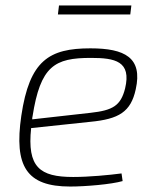

<svg xmlns="http://www.w3.org/2000/svg" viewBox="-20 -671 569 703"><path d="M461 -651H196L192 -618H457ZM311 -494C160 -494 88 -450 58 -247C31 -62 77 12 237 12C292 12 388 4 429 -8L425 -36C380 -30 305 -23 248 -23C125 -23 79 -59 94 -202L311 -225C415 -235 459 -261 477 -344C503 -460 437 -494 311 -494ZM438 -347C422 -284 393 -267 312 -258L98 -234C98 -238 98 -241 99 -244C128 -430 180 -459 313 -459C401 -459 462 -447 438 -347Z"/></svg>

Font: Exo 2 Extra Light
Style: Italic
Weight: 250
Italic angle: -8°
Designer: Natanael Gama
Version: Version 1.001;PS 001.001;hotconv 1.0.88;makeotf.lib2.5.64775